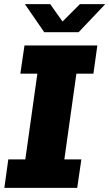

<svg xmlns="http://www.w3.org/2000/svg" viewBox="-20 -905 527 925"><path d="M1 0 20 -137H102L160 -550H78L98 -686H449L430 -550H348L290 -137H372L352 0ZM193 -750 100 -885H222L295 -782H262L365 -885H487L359 -750Z"/></svg>

Font: Chivo Medium ExtraBold
Style: Italic
Weight: 800
Italic angle: -8.05°
Version: Version 2.002